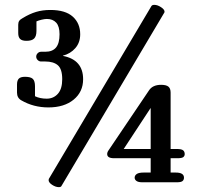

<svg xmlns="http://www.w3.org/2000/svg" viewBox="-20 -750 840 790"><path d="M615 -730Q628 -730 642.5 -720.5Q657 -711 657 -702Q657 -699 656 -698L233 15Q231 20 222 20Q209 20 194.5 10.5Q180 1 180 -9Q181 -12 181 -14L603 -725Q606 -730 615 -730ZM600 -99H449Q421 -99 421 -116Q421 -124 427 -132L593 -378Q608 -401 643 -401Q664 -401 673 -393.5Q682 -386 682 -369V-137H707Q727 -137 733.5 -131.5Q740 -126 740 -116Q740 -108 734 -103.5Q728 -99 711 -99H682V-40H703Q737 -40 737 -19Q737 -10 731 -5Q725 0 708 0H565Q549 0 541.5 -5.5Q534 -11 534 -19Q534 -28 542.5 -34Q551 -40 571 -40H600ZM489 -137H600V-306ZM124 -395V-354Q145 -344 172 -344Q200 -344 218 -364Q236 -384 236 -424Q236 -466 218 -481.5Q200 -497 166 -497H149Q141 -497 135 -503Q129 -509 129 -517Q129 -525 135 -531Q141 -537 149 -537H166Q196 -537 210.5 -554.5Q225 -572 225 -609Q225 -642 211 -657Q197 -672 173 -672Q164 -672 151.5 -669Q139 -666 130 -662V-623Q130 -601 120.5 -591.5Q111 -582 89 -582Q71 -582 63 -589.5Q55 -597 55 -614V-648Q55 -658 59 -664Q63 -670 74 -676Q102 -693 128.5 -701Q155 -709 187 -709Q249 -709 279.5 -681.5Q310 -654 310 -609Q310 -575 290 -552Q270 -529 239 -521V-520Q322 -504 322 -424Q322 -372 283 -340Q244 -308 179 -308Q118 -308 68 -337Q50 -347 50 -369V-402Q50 -419 57.5 -426.5Q65 -434 83 -434Q106 -434 115 -425.5Q124 -417 124 -395Z"/></svg>

Font: Marmelad for Arash.Academy
Style: Regular
Weight: 400
Designer: Manvel Shmavonyan
Foundry: Cyreal
Version: Version 1.110;Glyphs 3.2 (3202)